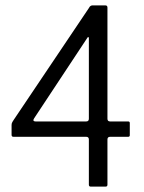

<svg xmlns="http://www.w3.org/2000/svg" viewBox="-20 -693 535 713"><path d="M317 0Q310 0 310 -7V-175Q310 -185 300 -185H30Q23 -185 23 -192V-229Q23 -235 26 -240Q29 -245 31 -248L310 -663Q313 -669 316.5 -671Q320 -673 323 -673H371Q379 -673 379 -665V-252Q379 -242 389 -242H456Q462 -242 462 -236V-191Q462 -185 456 -185H389Q379 -185 379 -175V-7Q379 0 372 0ZM112 -242H300Q310 -242 310 -252V-551Q310 -555 308 -555.5Q306 -556 304 -552L107 -254Q103 -248 104.5 -245Q106 -242 112 -242Z"/></svg>

Font: Glory
Style: Regular
Weight: 400
Designer: Robert Leuschke
Foundry: Robert Leuschke
Version: Version 1.011